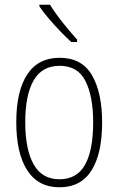

<svg xmlns="http://www.w3.org/2000/svg" viewBox="-20 -784 502 814"><path d="M413 -265Q413 -133 368 -61.5Q323 10 232 10Q142 10 95.5 -62Q49 -134 49 -266Q49 -398 95.5 -468.5Q142 -539 233 -539Q327 -539 370 -465Q413 -391 413 -265ZM87 -266Q87 -151 122.5 -87.5Q158 -24 232 -24Q306 -24 340.5 -85.5Q375 -147 375 -266Q375 -375 342.5 -440Q310 -505 233 -505Q158 -505 122.5 -443Q87 -381 87 -266ZM192 -764Q215 -727 246.5 -687.5Q278 -648 307 -616V-606H282Q261 -625 235.5 -651.5Q210 -678 186.5 -705.5Q163 -733 147 -757V-764Z"/></svg>

Font: Noto Sans Khmer Condensed ExtraLight
Style: Regular
Weight: 200
Width: 3
Designer: Danh Hong and the Monotype Design Team
Foundry: Monotype Imaging Inc.
Version: Version 2.004; ttfautohint (v1.8.4.7-5d5b)